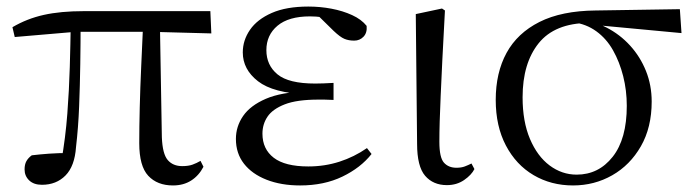

<svg xmlns="http://www.w3.org/2000/svg" viewBox="-20 -551 2121 586"><path d="M108 13Q83 13 69 -0.5Q55 -14 55 -34Q55 -49 60.5 -59Q66 -69 77 -77Q102 -80 130 -82Q158 -84 191 -84L167 -57Q180 -131 185.5 -204Q191 -277 193 -346.5Q195 -416 196 -482H226Q226 -420 225 -355Q224 -290 221.5 -226Q219 -162 212 -102Q208 -44 180 -15.5Q152 13 108 13ZM25 -438 18 -468Q62 -494 113.5 -505.5Q165 -517 236 -517H622L625 -449L438 -454H212ZM508 15Q460 15 432.5 -14.5Q405 -44 405 -114Q405 -163 406.5 -223Q408 -283 411 -349Q414 -415 417 -482H468L474 -132Q476 -81 492 -62.5Q508 -44 536 -44Q555 -44 567.5 -48.5Q580 -53 592 -60L601 -42Q587 -15 563.5 0Q540 15 508 15Z M896 15Q838 15 793.5 -2.5Q749 -20 724.5 -51.5Q700 -83 700 -127Q700 -165 722 -197Q744 -229 791.5 -249.5Q839 -270 917 -272V-263Q814 -267 767.5 -303Q721 -339 721 -391Q721 -428 743 -460Q765 -492 809.5 -511.5Q854 -531 921 -531Q957 -531 991.5 -524.5Q1026 -518 1054.5 -505Q1083 -492 1099 -472Q1101 -451 1089.5 -439Q1078 -427 1061 -427Q1044 -427 1031 -432.5Q1018 -438 998 -457L941 -513L997 -511L1006 -492Q980 -496 962.5 -498.5Q945 -501 926 -501Q861 -501 827 -472.5Q793 -444 793 -398Q793 -352 827 -324Q861 -296 942 -296Q954 -296 967 -296.5Q980 -297 998 -298V-246Q979 -247 969.5 -247Q960 -247 952 -247Q886 -247 849 -232.5Q812 -218 796.5 -195Q781 -172 781 -143Q781 -96 815.5 -69.5Q850 -43 921 -43Q971 -43 1016 -57.5Q1061 -72 1100 -99L1114 -81Q1081 -39 1025 -12Q969 15 896 15Z M1344 14Q1302 14 1277.5 -14.5Q1253 -43 1253 -112L1249 -508L1329 -525L1338 -519Q1333 -430 1330 -367Q1327 -304 1325 -259Q1323 -214 1322 -180.5Q1321 -147 1321 -118Q1321 -70 1335 -54.5Q1349 -39 1373 -39Q1388 -39 1398.5 -43Q1409 -47 1419 -52L1428 -35Q1419 -17 1396.5 -1.5Q1374 14 1344 14Z M1729 15Q1662 15 1608.5 -16.5Q1555 -48 1524 -107Q1493 -166 1493 -246Q1493 -329 1526 -389.5Q1559 -450 1626.5 -484Q1694 -518 1798 -519L2055 -523L2060 -450L1793 -475L1776 -481Q1673 -480 1624 -419Q1575 -358 1575 -254Q1575 -180 1597.5 -127Q1620 -74 1657.5 -46Q1695 -18 1740 -18Q1807 -18 1850 -72.5Q1893 -127 1893 -228Q1893 -275 1882 -318.5Q1871 -362 1851 -397.5Q1831 -433 1800 -455.5Q1769 -478 1729 -483L1742 -492Q1790 -488 1831 -467Q1872 -446 1903 -412Q1934 -378 1951.5 -334.5Q1969 -291 1969 -241Q1969 -162 1936 -104.5Q1903 -47 1848.5 -16Q1794 15 1729 15Z"/></svg>

Font: Noto Serif KR
Style: Regular
Weight: 400
Designer: Ryoko NISHIZUKA  (kana & ideographs); Frank Grießhammer (Latin, Greek & Cyrillic); Wenlong ZHANG  (bopomofo); Sandoll Co
Foundry: Adobe
Version: Version 2.003-H1;hotconv 1.1.1;makeotfexe 2.6.0